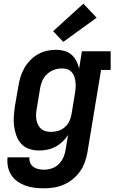

<svg xmlns="http://www.w3.org/2000/svg" viewBox="-20 -808 640 1041"><path d="M220 213Q194 213 168 210Q142 207 118.5 198.5Q95 190 75 176Q55 162 41.5 141.5Q28 121 23 96Q18 71 21 45H140Q138 61 144 75Q150 89 162 97.5Q174 106 189 109Q204 112 220 112Q241 112 262.5 104.5Q284 97 300 80.5Q316 64 324.5 43.5Q333 23 336 2L349 -76Q336 -56 318.5 -39.5Q301 -23 280 -12Q259 -1 236.5 3.5Q214 8 192 8Q164 8 138.5 -0.5Q113 -9 95.5 -28Q78 -47 69 -72Q60 -97 56.5 -123.5Q53 -150 55 -177.5Q57 -205 61 -233L80 -343Q84 -368 91.5 -392Q99 -416 112 -439Q125 -462 144 -481.5Q163 -501 186 -514Q209 -527 234 -532.5Q259 -538 284 -538Q307 -538 329 -532Q351 -526 367.5 -511.5Q384 -497 394 -477.5Q404 -458 409 -436L424 -530H580V-429H528L454 18Q449 45 440 71Q431 97 414.5 120.5Q398 144 375.5 162.5Q353 181 327 192.5Q301 204 273.5 208.5Q246 213 220 213ZM257 -93Q277 -93 296.5 -99Q316 -105 332 -119Q348 -133 356.5 -152Q365 -171 368 -190L386 -300Q389 -316 390 -331.5Q391 -347 389.5 -362Q388 -377 383.5 -391Q379 -405 369.5 -416Q360 -427 346 -432Q332 -437 317 -437Q295 -437 273.5 -429.5Q252 -422 235 -406Q218 -390 209 -369Q200 -348 197 -327L179 -217Q176 -202 175.5 -187Q175 -172 177.5 -158Q180 -144 186.5 -131Q193 -118 203.5 -109Q214 -100 228 -96.5Q242 -93 257 -93ZM323 -581 268 -639 432 -788 504 -712Z"/></svg>

Font: Iosevka Slab Extended Oblique
Style: Bold
Weight: 700
Width: 7
Italic angle: -9°
Monospace: yes
Designer: Belleve Invis
Foundry: Belleve Invis
Version: Version 11.1.1; ttfautohint (v1.8.3)